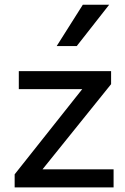

<svg xmlns="http://www.w3.org/2000/svg" viewBox="-20 -812 540 832"><path d="M43.5 -56.6 336.4 -425.8H61.5V-503.9H461.4V-447.3L164.1 -78.1H472.2V0H43.5ZM338.9 -791.5H453.1L312.5 -612.3H225.6Z"/></svg>

Font: Inder
Style: Regular
Weight: 400
Designer: Irina Smirnova
Foundry: Irina Smirnova
Version: Version 1.001